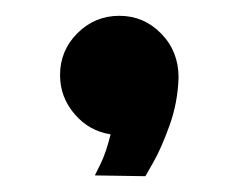

<svg xmlns="http://www.w3.org/2000/svg" viewBox="-20 -170 303 243"><path d="M206 -72Q205 -40 194.5 -11Q184 18 174 35.5Q164 53 164 53L100 52Q100 52 107 38Q114 24 120 0Q93 -4 74.5 -25.5Q56 -47 56 -75Q56 -106 78 -128Q100 -150 131 -150Q162 -150 184 -127.5Q206 -105 206 -72Z"/></svg>

Font: Bruno Ace
Style: Regular
Weight: 400
Version: Version 1.100; ttfautohint (v1.8.4.7-5d5b);gftools[0.9.27]